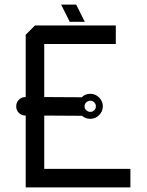

<svg xmlns="http://www.w3.org/2000/svg" viewBox="-20 -809 633 829"><path d="M244 -789H309L346 -715H281ZM131 -699 91 -659V-390Q91 -390 90 -390Q73 -390 61.5 -378.5Q50 -367 50 -350Q50 -333 61.5 -321.5Q73 -310 90 -310Q91 -310 91 -310V0H543V-80Q543 -80 171 -80V-310L334 -309Q349 -296 370 -296Q392 -296 408 -312Q424 -328 424 -350Q424 -372 408 -388Q392 -404 370 -404Q348 -404 333 -389L171 -390V-619H480V-699Q480 -699 131 -699ZM352.5 -367Q360 -374 370 -374Q380 -374 387 -367Q394 -360 394 -350Q394 -340 387 -333Q380 -326 370 -326Q360 -326 352.5 -333Q345 -340 345 -350Q345 -360 352.5 -367Z"/></svg>

Font: Sakbunderan
Style: Regular
Weight: 400
Version: Version 1.00